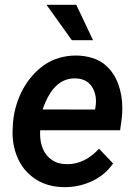

<svg xmlns="http://www.w3.org/2000/svg" viewBox="-20 -770 561 800"><path d="M297.9 -750 367.7 -602.5H279.3L173.8 -750ZM451.2 -88.9Q418 -41 364.3 -15.6Q310.5 9.8 250 9.8Q182.6 9.8 133.3 -20.3Q84 -50.3 58.1 -102.3Q32.2 -154.3 32.2 -218.8Q32.2 -226.6 33.2 -244.1L34.7 -264.6Q42 -336.9 76.4 -399.7Q110.8 -462.4 167 -501Q194.3 -519.5 227.8 -529.1Q261.2 -538.6 295.9 -538.6Q332 -538.6 364.3 -528.6Q396.5 -518.6 418.5 -499.5Q454.1 -468.8 471.9 -421.9Q489.7 -375 489.7 -318.8Q489.7 -300.8 487.3 -277.3L480.5 -227.1H147.5Q147 -222.2 147 -212.4Q147 -177.2 159.4 -148.4Q171.9 -119.6 197.3 -102.8Q222.7 -85.9 260.3 -85.9Q333.5 -85.9 392.6 -150.4ZM157.7 -314 376 -313.5 377.9 -323.7Q379.9 -339.4 379.9 -347.2Q379.9 -389.2 357.2 -416.3Q334.5 -443.4 291 -443.4Q201.7 -443.4 157.7 -314Z"/></svg>

Font: Mardoto Medium
Style: Italic
Weight: 500
Italic angle: -12°
Designer: Christian Robertson, Vahan Hovhannisyan
Foundry: Google
Version: Version 1.000